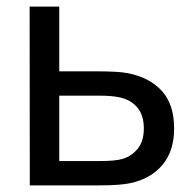

<svg xmlns="http://www.w3.org/2000/svg" viewBox="-20 -560 586 580"><path d="M70 0 69.5 -540H159V-344.5H275.5Q336 -344.5 366 -339Q432 -326 469 -285.2Q506 -244.5 506 -172Q506 -104 471 -62.2Q436 -20.5 375 -7Q343.5 0 280.5 0ZM282 -73.5Q326.5 -73.5 348.5 -79.5Q377 -87.5 395.8 -110.5Q414.5 -133.5 414.5 -172Q414.5 -211.5 395.2 -234.8Q376 -258 343 -265.5Q319 -271 282 -271H159V-73.5Z"/></svg>

Font: CCSD_manrope Medium
Style: Regular
Weight: 500
Designer: Mikhail Sharanda
Foundry: Mikhail Sharanda
Version: Version 4.503